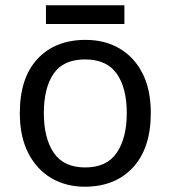

<svg xmlns="http://www.w3.org/2000/svg" viewBox="-20 -697 645 727"><path d="M551 -269Q551 -136 483.5 -63Q416 10 301 10Q230 10 174.5 -22.5Q119 -55 87 -117.5Q55 -180 55 -269Q55 -402 122 -474Q189 -546 304 -546Q377 -546 432.5 -513.5Q488 -481 519.5 -419.5Q551 -358 551 -269ZM146 -269Q146 -174 183.5 -118.5Q221 -63 303 -63Q384 -63 422 -118.5Q460 -174 460 -269Q460 -364 422 -418Q384 -472 302 -472Q220 -472 183 -418Q146 -364 146 -269ZM451 -677V-606H154V-677Z"/></svg>

Font: Noto Sans Sundanese
Style: Regular
Weight: 400
Designer: Monotype Design Team (Regular), Sérgio L. Martins (other weights)
Foundry: Monotype Imaging Inc.
Version: Version 2.003